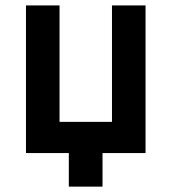

<svg xmlns="http://www.w3.org/2000/svg" viewBox="-20 -570 639 715"><path d="M236.3 125V0H76.7V-549.8H201.7V-116.2H397V-549.8H522V0H361.8V125Z"/></svg>

Font: UDEV Gothic 35
Style: Bold
Weight: 700
Version: v2.1.0; ttfautohint (v1.8.4.7-5d5b-dirty) -l 6 -r 45 -G 200 